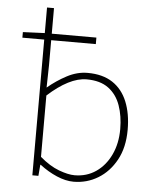

<svg xmlns="http://www.w3.org/2000/svg" viewBox="-53 -767 663 823"><g transform="rotate(5 279.0 -355.0)"><path d="M294 12Q260 12 221.5 -4.5Q183 -21 148 -48H146L142 0H116V-722H146V-476L144 -380Q182 -412 225.5 -435Q269 -458 314 -458Q379 -458 421.5 -430Q464 -402 485 -350.5Q506 -299 506 -230Q506 -154 476.5 -100Q447 -46 399 -17Q351 12 294 12ZM296 -16Q348 -16 388 -43.5Q428 -71 451 -119.5Q474 -168 474 -230Q474 -286 458 -331.5Q442 -377 406.5 -403.5Q371 -430 312 -430Q275 -430 233 -408.5Q191 -387 146 -346V-82Q188 -46 228 -31Q268 -16 296 -16ZM22 -584V-608L116 -612H338V-584Z"/></g></svg>

Font: Source Sans 3 VF
Style: Regular
Weight: 200
Designer: Paul D. Hunt
Foundry: Adobe
Version: Version 3.046;hotconv 1.0.118;makeotfexe 2.5.65603